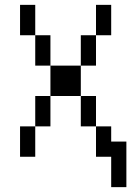

<svg xmlns="http://www.w3.org/2000/svg" viewBox="-20 -645 540 790"><path d="M125 -500H62.5V-625H125ZM62.5 -125H125V0H62.5ZM125 -250H187.5V-125H125ZM125 -500H187.5V-375H125ZM187.5 -375H312.5V-250H187.5ZM312.5 -250H375V-125H312.5ZM312.5 -500H375V-375H312.5ZM375 -125H437.5V-62.5H500V125H437.5V0H375ZM375 -625H437.5V-500H375Z"/></svg>

Font: 寒蝉点阵体 16px
Style: Regular
Weight: 400
Designer: Designed by Warren2060
Foundry: ChillType
Version: Version 1.000